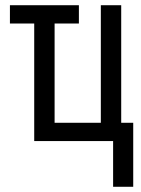

<svg xmlns="http://www.w3.org/2000/svg" viewBox="-20 -540 540 735"><path d="M413 175V0H111V-450H18V-520H282V-450H189V-70H366V-520H444V-70H490V175Z"/></svg>

Font: Iosevka SS04
Style: Regular
Weight: 400
Monospace: yes
Designer: Belleve Invis
Foundry: Belleve Invis
Version: Version 19.0.0; ttfautohint (v1.8.4)